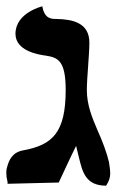

<svg xmlns="http://www.w3.org/2000/svg" viewBox="-20 -582 375 608"><path d="M255 -297C255 -316 257 -344 259 -372C261 -400 263 -429 263 -447C263 -510 210 -521 158 -522C143 -522 121 -522 114 -562C114 -562 29 -542 29 -475C29 -421 101 -409 124 -406C163 -400 188 -391 188 -297C188 -162 146 -123 54 -106C19 -100 8 -75 2 -51C0 -44 0 -39 0 -34C0 -26 1 -18 3 -10C4 -8 4 -6 4 0L166 -4C184 -42 202 -82 221 -120C224 -109 227 -96 230 -83C241 -38 251 6 316 6C326 -9 329 -21 329 -33C329 -43 327 -57 325 -69C318 -99 304 -136 289 -169C272 -209 255 -249 255 -297Z"/></svg>

Font: Libertinus Serif Semibold
Style: Regular
Weight: 600
Designer: Philipp H. Poll, Khaled Hosny
Foundry: Caleb Maclennan
Version: Version 7.050;RELEASE